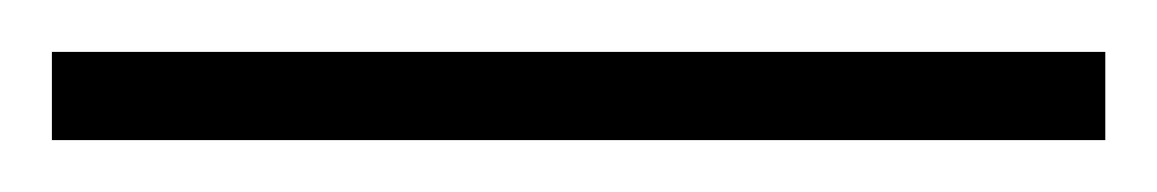

<svg xmlns="http://www.w3.org/2000/svg" viewBox="-24 -814 446 74"><path d="M402 -760V-794H-4V-760Z"/></svg>

Font: Noto Sans Ethiopic ExtraCondensed ExtraLight
Style: Regular
Weight: 200
Width: 2
Designer: Monotype Design Team
Foundry: Monotype Imaging Inc.
Version: Version 2.102